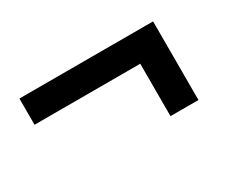

<svg xmlns="http://www.w3.org/2000/svg" viewBox="-57 -563 680 571"><g transform="rotate(-30 283.0 -277.0)"><path d="M494 -412V-142H398V-322H35V-412Z"/></g></svg>

Font: Montserrat Medium
Style: Regular
Weight: 500
Designer: Julieta Ulanovsky
Foundry: Julieta Ulanovsky
Version: Version 6.001